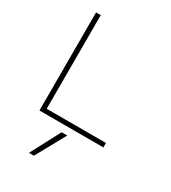

<svg xmlns="http://www.w3.org/2000/svg" viewBox="-235 -849 1105 1238"><g transform="rotate(30 317.5 -230.0)"><path d="M221 270H184L300 50H342ZM106 0V-730H141V-33H582V0Z"/></g></svg>

Font: M PLUS 2 ExtraLight
Style: Regular
Weight: 250
Designer: Coji Morishita
Foundry: UNDERFOREST DESIGN
Version: Version 1.001